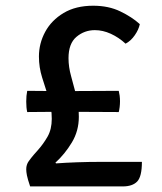

<svg xmlns="http://www.w3.org/2000/svg" viewBox="-20 -668 580 688"><path d="M88 0Q79 -26.5 76.5 -39.5Q74 -52.5 74 -61.5Q74 -78 83 -90.5Q92 -103 101.5 -114L113.5 -127.5Q135.5 -152 150.5 -178.5Q165.5 -205 165.5 -242Q165.5 -282 154 -318Q142.5 -354 131 -390.2Q119.5 -426.5 119.5 -465.5Q119.5 -512.5 142 -554Q164.5 -595.5 208 -621.5Q251.5 -647.5 314 -647.5Q369 -647.5 411 -627.2Q453 -607 481 -581.5Q477 -562 463 -541.8Q449 -521.5 430 -511.5Q405.5 -534 377 -547Q348.5 -560 320 -560Q282.5 -560 254 -536Q225.5 -512 225.5 -459.5Q225.5 -428 234.8 -395Q244 -362 253.2 -326.2Q262.5 -290.5 262.5 -249.5Q262.5 -199 237.5 -157.5Q212.5 -116 178.5 -85L181 -82.5Q214.5 -85 256.2 -86.5Q298 -88 343.5 -88H488.5Q488.5 -35 471.5 -17.5Q454.5 0 420 0ZM77.5 -266.5Q74 -282 74 -304Q74 -325 77.5 -342.5L201.5 -341.5L405.5 -342.5Q407.5 -334.5 408.8 -325Q410 -315.5 410 -305Q410 -295 408.8 -284.5Q407.5 -274 405.5 -266.5L201.5 -267.5Z"/></svg>

Font: Signika Light
Style: Regular
Weight: 400
Version: Version 2.003;gftools[0.9.32]